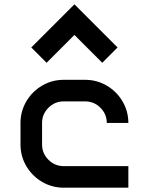

<svg xmlns="http://www.w3.org/2000/svg" viewBox="-20 -870 690 890"><path d="M75 -200V-300Q75 -354 102 -400Q129 -446 175 -473Q221 -500 275 -500H375Q429 -500 475 -473Q521 -446 548 -400Q575 -354 575 -300H475Q475 -341 445.5 -370.5Q416 -400 375 -400H275Q234 -400 204.5 -370.5Q175 -341 175 -300V-200Q175 -159 204.5 -129.5Q234 -100 275 -100H575V0H275Q221 0 175 -27Q129 -54 102 -100Q75 -146 75 -200ZM525 -650 454 -579 325 -708 196 -579 125 -650 325 -850Z"/></svg>

Font: Monoikos Medium
Style: Regular
Weight: 500
Designer: Brian Krent
Version: Version 0.088